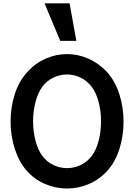

<svg xmlns="http://www.w3.org/2000/svg" viewBox="-20 -1082 782 1119"><path d="M700 -372.9Q700 -457.3 675.5 -533.3Q651 -609.4 604.2 -661.5Q557.3 -712.5 496.9 -739.6Q436.5 -766.7 370.8 -766.7Q306.2 -766.7 245.8 -740.1Q185.4 -713.5 138.5 -661.5Q90.6 -609.4 66.1 -533.3Q41.7 -457.3 41.7 -374Q41.7 -290.6 66.1 -214.6Q90.6 -138.5 135.4 -87.5Q180.2 -36.5 242.2 -9.9Q304.2 16.7 370.8 16.7Q437.5 16.7 499 -9.9Q560.4 -36.5 606.2 -87.5Q652.1 -138.5 676 -214.1Q700 -289.6 700 -372.9ZM172.9 -375Q172.9 -434.4 187 -488Q201 -541.7 227.1 -577.1Q253.1 -611.5 291.1 -629.7Q329.2 -647.9 369.8 -647.9Q411.5 -647.9 449.5 -629.7Q487.5 -611.5 514.6 -576Q540.6 -541.7 554.7 -488Q568.8 -434.4 568.8 -375Q568.8 -316.7 555.2 -263Q541.7 -209.4 515.6 -174Q488.5 -138.5 450.5 -120.3Q412.5 -102.1 370.8 -102.1Q329.2 -102.1 291.1 -120.3Q253.1 -138.5 227.1 -172.9Q201 -208.3 187 -262Q172.9 -315.6 172.9 -375ZM385.4 -1062.5 425 -843.8H331.2L239.6 -1062.5Z"/></svg>

Font: Vladivostok Bold
Style: Regular
Weight: 700
Width: 4
Designer: Michael Sharanda
Foundry: Michael Sharanda
Version: Version 1.005